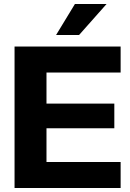

<svg xmlns="http://www.w3.org/2000/svg" viewBox="-20 -946 654 966"><path d="M586.9 0H53.2V-711.9H586.9V-581.1H213.9V-424.8H555.2V-300.8H213.9V-130.9H586.9ZM377.9 -770H262.2L356.9 -925.8H516.1Z"/></svg>

Font: Creato Display ExtraBold
Style: Regular
Weight: 800
Version: Version 1.000